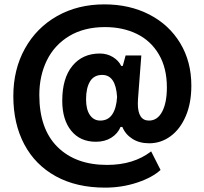

<svg xmlns="http://www.w3.org/2000/svg" viewBox="-20 -758 934 879"><path d="M41 -318Q41 -440 94 -535.5Q147 -631 241.5 -684.5Q336 -738 458 -738Q573 -738 663.5 -691.5Q754 -645 805 -560.5Q856 -476 856 -366Q856 -286 830.5 -226.5Q805 -167 761 -134.5Q717 -102 663 -102Q618 -102 586 -122.5Q554 -143 540 -177H532Q519 -146 489.5 -127.5Q460 -109 419 -109Q347 -109 306 -159.5Q265 -210 265 -297Q265 -400 311.5 -456.5Q358 -513 437 -513Q470 -513 496.5 -497Q523 -481 535 -456H542L555 -504H627L612 -308Q611 -299 611 -284Q611 -206 662 -206Q701 -206 722.5 -247Q744 -288 744 -358Q744 -447 707 -509.5Q670 -572 606 -603Q542 -634 461 -634Q365 -634 297 -593Q229 -552 194.5 -481.5Q160 -411 160 -323Q160 -168 243 -85.5Q326 -3 470 -3Q592 -3 672 -65L715 20Q677 55 607.5 78Q538 101 461 101Q330 101 235.5 49Q141 -3 91 -97.5Q41 -192 41 -318ZM516 -314Q510 -415 448 -415Q410 -415 392 -385Q374 -355 374 -303Q374 -257 391.5 -231.5Q409 -206 439 -206Q475 -206 494 -234.5Q513 -263 516 -314Z"/></svg>

Font: Mona Sans ExtraBold
Style: Regular
Weight: 800
Designer: Deni Anggara
Foundry: GitHub
Version: Version 2.000